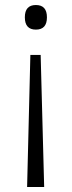

<svg xmlns="http://www.w3.org/2000/svg" viewBox="-20 -654 286 765"><path d="M167 -585Q167 -536 123 -536Q79 -536 79 -585Q79 -634 123 -634Q167 -634 167 -585ZM101 -435H142L156 91H88Z"/></svg>

Font: Noto Sans Kannada UI Light
Style: Regular
Weight: 300
Designer: Jelle Bosma - Monotype Design Team
Foundry: Monotype Imaging Inc.
Version: Version 2.005; ttfautohint (v1.8.4.7-5d5b)